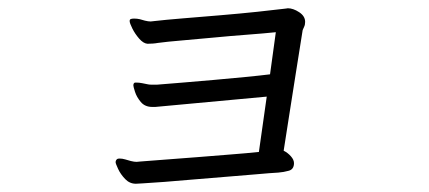

<svg xmlns="http://www.w3.org/2000/svg" viewBox="-20 -436 1040 465"><path d="M626 -202 356 -177H349Q331 -177 321 -189Q311 -201 307 -213.5Q303 -226 303 -229Q303 -235 307 -236H311Q317 -236 324.5 -234.5Q332 -233 337 -232Q341 -231 345.5 -231Q350 -231 354 -231H361Q386 -233 422.5 -236Q459 -239 498.5 -242.5Q538 -246 574 -249.5Q610 -253 634 -256L648 -358Q619 -355 579 -352Q539 -349 497.5 -345Q456 -341 420 -338Q384 -335 362 -332Q357 -331 350 -330.5Q343 -330 337 -330Q327 -331 317 -342.5Q307 -354 300.5 -367Q294 -380 294 -385Q294 -389 297 -390Q300 -391 305 -391Q312 -391 318.5 -389.5Q325 -388 331 -386Q335 -385 338.5 -384.5Q342 -384 345 -384Q347 -384 349.5 -384.5Q352 -385 354 -385Q380 -388 422.5 -391.5Q465 -395 513 -399Q561 -403 603.5 -407.5Q646 -412 670 -415Q672 -415 674 -415.5Q676 -416 677 -416Q690 -416 704.5 -406.5Q719 -397 719 -383Q719 -376 716.5 -371Q714 -366 713 -363Q705 -312 696 -256Q687 -200 679.5 -151Q672 -102 667 -71Q677 -66 684.5 -57.5Q692 -49 692 -41Q692 -26 679.5 -22.5Q667 -19 654 -18Q635 -17 602 -14Q569 -11 529.5 -8Q490 -5 450.5 -1.5Q411 2 378.5 4.5Q346 7 327 8Q323 8 318.5 8.5Q314 9 309 9Q294 9 283 -2.5Q272 -14 266 -27Q260 -40 260 -43Q260 -48 264 -51Q266 -52 270 -52Q276 -52 283 -50Q290 -48 297 -46Q301 -45 304.5 -44.5Q308 -44 311 -44Q313 -44 316 -44.5Q319 -45 322 -45Q344 -47 380.5 -49.5Q417 -52 459 -55.5Q501 -59 540 -62Q579 -65 607 -68Z"/></svg>

Font: QiushuiShotai
Style: Regular
Weight: 600
Designer: Fontworks Inc.
Foundry: Fontworks Inc.
Version: Version 1.250